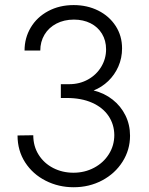

<svg xmlns="http://www.w3.org/2000/svg" viewBox="-20 -748 603 775"><path d="M50.8 -201.2 114.3 -202.1Q114.3 -157.7 136 -123.3Q157.7 -88.9 194.8 -69.8Q231.9 -50.8 276.4 -50.8Q321.8 -50.8 359.6 -70.8Q397.5 -90.8 419.4 -125.7Q441.4 -160.6 441.4 -203.1Q440.9 -246.1 418 -280Q395 -314 351.8 -333.3Q308.6 -352.5 249 -352.5H225.6V-408.2H259.8Q301.3 -408.2 335.4 -427.2Q369.6 -446.3 388.9 -478.8Q408.2 -511.2 408.2 -548.8Q408.2 -584.5 391.6 -611.8Q375 -639.2 345.5 -654.1Q315.9 -668.9 278.3 -668.9Q238.8 -668.9 207.8 -652.8Q176.8 -636.7 159.7 -608.2Q142.6 -579.6 142.6 -543.9H79.1Q79.1 -594.7 104 -636.7Q128.9 -678.7 174.3 -703.1Q219.7 -727.5 277.3 -727.5Q332 -727.5 376.5 -705.3Q420.9 -683.1 446.8 -643.3Q472.7 -603.5 472.7 -552.7Q472.7 -513.7 457.8 -479.7Q442.9 -445.8 417 -420.9Q391.1 -396 357.9 -382.8Q401.4 -372.1 434.6 -345.9Q467.8 -319.8 486.3 -282.2Q504.9 -244.6 504.9 -200.2Q504.9 -143.1 474.6 -95.2Q444.3 -47.4 392.3 -19.8Q340.3 7.8 277.3 7.8Q216.3 7.8 164.3 -18.6Q112.3 -44.9 81.5 -92.5Q50.8 -140.1 50.8 -201.2Z"/></svg>

Font: Reddit Sans Fudge Light
Style: Regular
Weight: 300
Designer: Stephen Hutchings
Foundry: Reddit
Version: Version 1.013